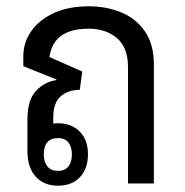

<svg xmlns="http://www.w3.org/2000/svg" viewBox="-20 -582 588 609"><path d="M164 7Q119 7 93 -22Q67 -51 67 -103V-203Q67 -264 93.5 -293Q120 -322 159 -328V-330L54 -372V-404Q54 -447 79 -483Q104 -519 150.5 -540.5Q197 -562 262 -562Q318 -562 365 -542.5Q412 -523 440 -482Q468 -441 468 -378V0H386V-369Q386 -431 351 -461Q316 -491 261 -491Q149 -491 137 -401L241 -355L233 -297Q197 -297 173 -277Q149 -257 149 -209V-190Q156 -191 164 -191Q207 -191 233 -164.5Q259 -138 259 -93Q259 -47 233.5 -20Q208 7 164 7ZM164 -40Q186 -40 197 -54Q208 -68 208 -92Q208 -116 197 -130Q186 -144 164 -144Q119 -144 119 -92Q119 -68 130.5 -54Q142 -40 164 -40Z"/></svg>

Font: Noto Sans Thai Looped SemiCond
Style: Regular
Weight: 400
Width: 4
Designer: Sasikarn Vongin, Ben Mitchell
Foundry: The Fontpad Ltd
Version: Version 1.001